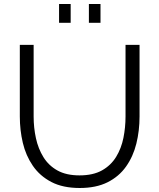

<svg xmlns="http://www.w3.org/2000/svg" viewBox="-20 -934 795 959"><path d="M378 5Q294 5 236.5 -25Q179 -55 144 -106Q109 -157 94 -220.5Q79 -284 79 -352V-710H148V-352Q148 -296 159.5 -243.5Q171 -191 197 -149Q223 -107 267 -82.5Q311 -58 377 -58Q445 -58 489.5 -83Q534 -108 560 -150.5Q586 -193 596.5 -245.5Q607 -298 607 -352V-710H677V-352Q677 -281 661 -216.5Q645 -152 609.5 -102Q574 -52 517 -23.5Q460 5 378 5ZM275 -820V-914H333V-820ZM424 -820V-914H482V-820Z"/></svg>

Font: Raleway
Style: Regular
Weight: 400
Designer: Matt McInerney, Pablo Impallari, Rodrigo Fuenzalida
Foundry: Matt McInerney, Pablo Impallari, Rodrigo Fuenzalida
Version: Version 4.101;RELEASE